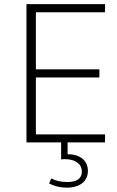

<svg xmlns="http://www.w3.org/2000/svg" viewBox="-20 -678 558 914"><path d="M150.9 -38.1V-309.1H453.1V-348.1H150.9V-619.6H480V-658.2H106V0H271V80.6C276.9 80.1 283.2 79.6 288.6 79.6C337.9 79.6 369.6 102.1 369.6 138.7C369.6 171.9 346.2 188.5 299.3 188.5C270.5 188.5 245.1 182.6 224.1 171.4L213.4 195.3C239.3 208.5 267.1 215.3 297.9 215.3C359.9 215.3 398.4 185.1 398.4 135.7C398.4 86.4 361.8 56.2 301.8 56.2V0H480V-38.1Z"/></svg>

Font: Estedad ExtraLight
Style: Regular
Weight: 200
Designer: Amin Abedi
Version: Version 7.3